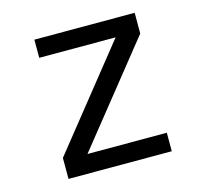

<svg xmlns="http://www.w3.org/2000/svg" viewBox="-85 -641 772 734"><g transform="rotate(-15 301.0 -274.0)"><path d="M507.8 0V-73.2H193.8L507.8 -465.8V-547.9H110.8V-476.1H413.1L99.1 -83V0Z"/></g></svg>

Font: Hack Dev
Style: Regular
Weight: 400
Designer: Christopher Simpkins
Foundry: Christopher Simpkins
Version: Version 2.0315